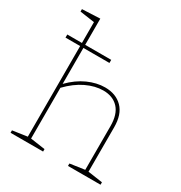

<svg xmlns="http://www.w3.org/2000/svg" viewBox="-178 -894 965 1022"><g transform="rotate(30 305.0 -382.5)"><path d="M496 -28 586 -15V0H386V-15L476 -28V-296Q476 -369 442 -405.5Q408 -442 349 -442Q299 -442 245.5 -416.5Q192 -391 143 -340V-28L233 -15V0H33V-15L123 -28V-585H33V-604H123V-732L33 -745V-760L143 -765V-604H303V-585H143V-364Q191 -413 244.5 -437Q298 -461 349 -461Q416 -461 456 -420.5Q496 -380 496 -301Z"/></g></svg>

Font: Bitter Pro Thin
Style: Regular
Weight: 250
Designer: Sol Matas, and Bitter project Authors
Foundry: Sol Matas
Version: Version 1.010